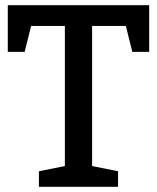

<svg xmlns="http://www.w3.org/2000/svg" viewBox="-20 -720 605 740"><path d="M435 -60V0H130V-60L230 -80V-620H100L75 -520H10V-700H555V-520H490L465 -620H335V-80Z"/></svg>

Font: Bitter
Style: Regular
Weight: 400
Designer: Sol Matas
Foundry: Sol Matas
Version: Version 1.001